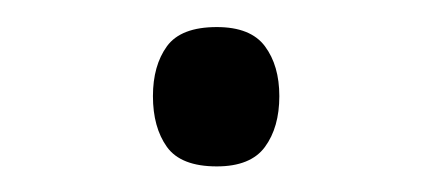

<svg xmlns="http://www.w3.org/2000/svg" viewBox="-20 -118 321 144"><path d="M142.6 6.8Q115.7 6.8 105.2 -7.8Q94.7 -22.5 94.7 -45.9Q94.7 -68.8 105.2 -83.3Q115.7 -97.7 142.6 -97.7Q168 -97.7 178.7 -83.3Q189.5 -68.8 189.5 -45.9Q189.5 -22.5 178.7 -7.8Q168 6.8 142.6 6.8Z"/></svg>

Font: Comme Light
Style: Regular
Weight: 300
Version: Version 1.000;gftools[0.9.27]